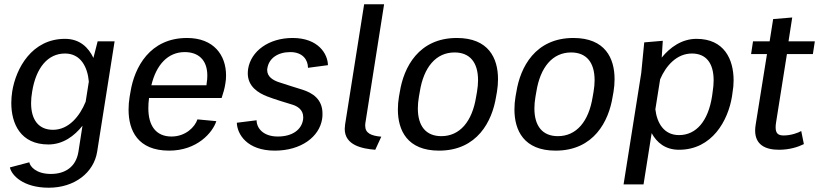

<svg xmlns="http://www.w3.org/2000/svg" viewBox="-20 -695 3865 906"><path d="M37.5 -262.5C35 -245 33.3 -227.5 33.3 -209.2C33.3 -111.7 76.7 -13.3 208.3 -13.3C277.5 -13.3 330.8 -53.3 369.2 -101.7L350 21.7C338.3 93.3 286.7 125.8 220 125.8C150.8 125.8 121.7 90.8 118.3 70.8L26.7 95C34.2 131.7 89.2 190.8 210 190.8C332.5 190.8 422.5 119.2 438.3 21.7L520.8 -500H440.8L420.8 -421.7C397.5 -470.8 356.7 -511.7 286.7 -511.7C130.8 -511.7 55 -373.3 37.5 -262.5ZM399.2 -310 384.2 -215C356.7 -147.5 305 -82.5 230 -82.5C163.3 -82.5 126.7 -128.3 126.7 -208.3C126.7 -225 128.3 -243.3 131.7 -262.5C150 -375.8 205.8 -442.5 286.7 -442.5C361.7 -442.5 393.3 -377.5 399.2 -310Z M591.7 -238.3C588.3 -218.3 586.7 -197.5 586.7 -177.5C586.7 -79.2 630 15.8 778.3 15.8C910 15.8 983.3 -69.2 1000.8 -123.3L911.7 -131.7C900 -95.8 855.8 -50.8 789.2 -50.8C716.7 -50.8 680 -100.8 680 -184.2C680 -199.2 680.8 -215 683.3 -232.5H1025.8C1033.3 -255 1040 -277.5 1043.3 -300C1045.8 -313.3 1046.7 -325.8 1046.7 -339.2C1046.7 -434.2 989.2 -515.8 862.5 -515.8C686.7 -515.8 614.2 -376.7 595.8 -261.7ZM694.2 -292.5C717.5 -390 772.5 -449.2 851.7 -449.2C915 -449.2 958.3 -413.3 958.3 -338.3C958.3 -326.7 957.5 -314.2 955 -300.8C955 -298.3 954.2 -295 954.2 -292.5Z M1097.5 -115.8C1099.2 -61.7 1145.8 15.8 1276.7 15.8C1400.8 15.8 1486.7 -49.2 1500 -133.3C1501.7 -142.5 1501.7 -150.8 1501.7 -159.2C1501.7 -227.5 1454.2 -256.7 1407.5 -271.7C1378.3 -280.8 1326.7 -296.7 1292.5 -308.3C1269.2 -316.7 1240.8 -332.5 1240.8 -364.2C1240.8 -366.7 1240.8 -370 1241.7 -373.3C1249.2 -420 1290.8 -449.2 1350 -449.2C1409.2 -449.2 1433.3 -411.7 1433.3 -375L1527.5 -387.5C1526.7 -440 1482.5 -515.8 1360.8 -515.8C1247.5 -515.8 1164.2 -453.3 1150.8 -370C1150 -362.5 1149.2 -355.8 1149.2 -349.2C1149.2 -285.8 1200 -255.8 1240.8 -240C1275 -226.7 1325 -211.7 1360.8 -200.8C1381.7 -194.2 1410.8 -178.3 1410.8 -142.5C1410.8 -138.3 1410.8 -134.2 1410 -130C1402.5 -82.5 1359.2 -50.8 1290.8 -50.8C1221.7 -50.8 1190.8 -90.8 1190.8 -127.5Z M1608.3 -106.7C1607.5 -100 1606.7 -92.5 1606.7 -86.7C1606.7 -9.2 1689.2 6.7 1750.8 11.7L1779.2 -50C1730.8 -54.2 1703.3 -66.7 1703.3 -101.7C1703.3 -105.8 1703.3 -110 1704.2 -115L1792.5 -675H1698.3Z M1862.5 -238.3C1859.2 -219.2 1857.5 -198.3 1857.5 -178.3C1857.5 -80 1901.7 15.8 2051.7 15.8C2232.5 15.8 2302.5 -123.3 2320.8 -238.3L2325 -261.7C2328.3 -280.8 2330 -301.7 2330 -321.7C2330 -420 2285.8 -515.8 2135.8 -515.8C1955 -515.8 1885 -376.7 1866.7 -261.7ZM2062.5 -52.5C1990 -52.5 1951.7 -100 1951.7 -183.3C1951.7 -200 1953.3 -219.2 1956.7 -238.3L1960.8 -261.7C1979.2 -378.3 2037.5 -447.5 2125 -447.5C2197.5 -447.5 2235.8 -400 2235.8 -316.7C2235.8 -300 2234.2 -280.8 2230.8 -261.7L2226.7 -238.3C2208.3 -121.7 2150 -52.5 2062.5 -52.5Z M2412.5 -238.3C2409.2 -219.2 2407.5 -198.3 2407.5 -178.3C2407.5 -80 2451.7 15.8 2601.7 15.8C2782.5 15.8 2852.5 -123.3 2870.8 -238.3L2875 -261.7C2878.3 -280.8 2880 -301.7 2880 -321.7C2880 -420 2835.8 -515.8 2685.8 -515.8C2505 -515.8 2435 -376.7 2416.7 -261.7ZM2612.5 -52.5C2540 -52.5 2501.7 -100 2501.7 -183.3C2501.7 -200 2503.3 -219.2 2506.7 -238.3L2510.8 -261.7C2529.2 -378.3 2587.5 -447.5 2675 -447.5C2747.5 -447.5 2785.8 -400 2785.8 -316.7C2785.8 -300 2784.2 -280.8 2780.8 -261.7L2776.7 -238.3C2758.3 -121.7 2700 -52.5 2612.5 -52.5Z M3436.7 -259.2C3440 -277.5 3441.7 -296.7 3441.7 -315.8C3441.7 -415 3397.5 -511.7 3266.7 -511.7C3197.5 -511.7 3141.7 -471.7 3102.5 -423.3L3107.5 -502.5L3020 -495L3005.8 -350L2922.5 175H3016.7L3055 -66.7C3079.2 -22.5 3119.2 11.7 3184.2 11.7C3340 11.7 3415.8 -125.8 3434.2 -240.8ZM3072.5 -179.2 3095 -320.8C3122.5 -385 3173.3 -442.5 3245 -442.5C3311.7 -442.5 3347.5 -397.5 3347.5 -315.8C3347.5 -298.3 3345.8 -280 3342.5 -259.2L3340 -240.8C3321.7 -123.3 3265 -57.5 3184.2 -57.5C3112.5 -57.5 3080 -115 3072.5 -179.2Z M3524.2 -440H3599.2L3545.8 -106.7C3544.2 -96.7 3543.3 -87.5 3543.3 -79.2C3543.3 -14.2 3588.3 11.7 3655.8 11.7C3705.8 11.7 3746.7 -1.7 3773.3 -15L3760.8 -76.7C3746.7 -68.3 3712.5 -55.8 3678.3 -55.8C3653.3 -55.8 3640 -64.2 3640 -94.2C3640 -101.7 3640.8 -110 3642.5 -120L3693.3 -440H3815.8L3825 -500H3700.8L3718.3 -612.5L3628.3 -605L3611.7 -500H3533.3Z"/></svg>

Font: Boon Medium
Style: Italic
Weight: 500
Italic angle: -9°
Designer: Sungsit Sawaiwan
Foundry: FontUni
Version: Version 3.0